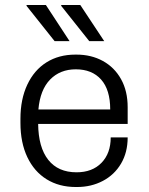

<svg xmlns="http://www.w3.org/2000/svg" viewBox="-20 -740 596 770"><path d="M492 -310V-243H133Q134 -149 173.5 -99Q213 -49 287 -49Q350 -49 387 -87Q424 -125 424 -189H492Q492 -129 465.5 -84Q439 -39 392.5 -14.5Q346 10 289 10H284Q217 10 167 -21Q117 -52 89.5 -110Q62 -168 62 -247V-264Q62 -342 89.5 -400.5Q117 -459 166.5 -490Q216 -521 282 -521H287Q346 -521 392.5 -495.5Q439 -470 465.5 -422.5Q492 -375 492 -310ZM134 -301H422Q422 -380 385.5 -421Q349 -462 284 -462Q221 -462 181 -421Q141 -380 134 -301ZM259 -575H199L86 -717L87 -720H164ZM398 -575H338L225 -717L226 -720H302Z"/></svg>

Font: Chivo Light
Style: Regular
Weight: 300
Designer: Hector Gatti
Foundry: Omnibus-Type
Version: Version 1.007